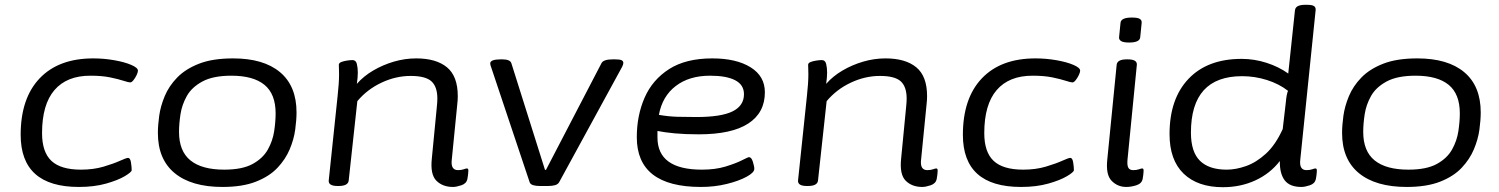

<svg xmlns="http://www.w3.org/2000/svg" viewBox="-20 -772 6239 799"><path d="M308 6Q66 6 66 -211Q66 -363 145 -446Q224 -529 368 -529Q412 -529 455 -521.5Q498 -514 526 -502Q554 -490 554 -478Q554 -471 548.5 -459.5Q543 -448 535.5 -438.5Q528 -429 522 -429Q515 -429 493.5 -436Q472 -443 438 -450Q404 -457 356 -457Q258 -457 206.5 -397Q155 -337 155 -218Q155 -139 194 -102.5Q233 -66 317 -66Q369 -66 411 -78.5Q453 -91 479.5 -103Q506 -115 513 -115Q522 -115 525 -96Q528 -77 528 -64Q528 -56 499.5 -39Q471 -22 421.5 -8Q372 6 308 6Z M906 6Q777 6 707 -51.5Q637 -109 637 -219Q637 -250 642.5 -290Q648 -330 665.5 -372Q683 -414 717.5 -449.5Q752 -485 808.5 -507Q865 -529 950 -529Q1077 -529 1145.5 -471.5Q1214 -414 1214 -304Q1214 -273 1208.5 -232.5Q1203 -192 1185.5 -150.5Q1168 -109 1134.5 -73.5Q1101 -38 1045 -16Q989 6 906 6ZM913 -66Q988 -66 1031 -89.5Q1074 -113 1094.5 -149.5Q1115 -186 1121 -226.5Q1127 -267 1127 -300Q1127 -381 1080.5 -419Q1034 -457 943 -457Q867 -457 822.5 -433Q778 -409 757.5 -372.5Q737 -336 731 -296Q725 -256 725 -223Q725 -143 772.5 -104.5Q820 -66 913 -66Z M1865 6Q1822 6 1796 -20Q1770 -46 1777 -112L1798 -329Q1799 -338 1799.5 -346.5Q1800 -355 1800 -362Q1800 -411 1775.5 -433.5Q1751 -456 1689 -456Q1627 -456 1567.5 -428Q1508 -400 1467 -351L1431 -20Q1428 2 1389 2H1385Q1346 2 1348 -21L1385 -373Q1391 -427 1391 -463Q1391 -477 1390.5 -486Q1390 -495 1390 -502Q1390 -510 1400.5 -514Q1411 -518 1424.5 -520Q1438 -522 1447 -522Q1461 -522 1465 -506Q1469 -490 1469 -470Q1469 -450 1465 -423Q1493 -455 1533 -478.5Q1573 -502 1619 -515.5Q1665 -529 1712 -529Q1795 -529 1840 -492Q1885 -455 1885 -372Q1885 -364 1884.5 -355.5Q1884 -347 1883 -339L1860 -107Q1855 -64 1886 -64Q1900 -64 1909.5 -67.5Q1919 -71 1923 -71Q1929 -71 1929 -63Q1929 -62 1928.5 -53Q1928 -44 1925 -27Q1921 -8 1900 -1Q1879 6 1865 6Z M2226 2Q2210 2 2198.5 -1.5Q2187 -5 2184 -14L2023 -495Q2022 -497 2021 -501Q2020 -505 2020 -508Q2020 -525 2064 -525H2070Q2103 -525 2108 -509L2248 -65H2252L2483 -509Q2491 -525 2530 -525H2539Q2559 -525 2566.5 -521.5Q2574 -518 2574 -510Q2574 -504 2569 -494L2307 -14Q2302 -5 2290 -1.5Q2278 2 2261 2Z M2897 6Q2630 6 2630 -201Q2630 -291 2662.5 -365.5Q2695 -440 2764.5 -484.5Q2834 -529 2944 -529Q3044 -529 3103.5 -492Q3163 -455 3163 -388Q3163 -303 3094 -258Q3025 -213 2888 -213Q2831 -213 2788.5 -217Q2746 -221 2716 -227Q2716 -221 2716 -214.5Q2716 -208 2716 -200Q2716 -66 2901 -66Q2957 -66 2999.5 -79Q3042 -92 3067.5 -105Q3093 -118 3097 -118Q3107 -118 3113 -99Q3119 -80 3119 -69Q3119 -54 3087 -36.5Q3055 -19 3004.5 -6.5Q2954 6 2897 6ZM2878 -285Q2981 -285 3028.5 -308.5Q3076 -332 3076 -380Q3076 -419 3039.5 -438Q3003 -457 2935 -457Q2848 -457 2792 -414Q2736 -371 2722 -294Q2762 -287 2800 -286Q2838 -285 2878 -285Z M3818 6Q3775 6 3749 -20Q3723 -46 3730 -112L3751 -329Q3752 -338 3752.5 -346.5Q3753 -355 3753 -362Q3753 -411 3728.5 -433.5Q3704 -456 3642 -456Q3580 -456 3520.5 -428Q3461 -400 3420 -351L3384 -20Q3381 2 3342 2H3338Q3299 2 3301 -21L3338 -373Q3344 -427 3344 -463Q3344 -477 3343.5 -486Q3343 -495 3343 -502Q3343 -510 3353.5 -514Q3364 -518 3377.5 -520Q3391 -522 3400 -522Q3414 -522 3418 -506Q3422 -490 3422 -470Q3422 -450 3418 -423Q3446 -455 3486 -478.5Q3526 -502 3572 -515.5Q3618 -529 3665 -529Q3748 -529 3793 -492Q3838 -455 3838 -372Q3838 -364 3837.5 -355.5Q3837 -347 3836 -339L3813 -107Q3808 -64 3839 -64Q3853 -64 3862.5 -67.5Q3872 -71 3876 -71Q3882 -71 3882 -63Q3882 -62 3881.5 -53Q3881 -44 3878 -27Q3874 -8 3853 -1Q3832 6 3818 6Z M4229 6Q3987 6 3987 -211Q3987 -363 4066 -446Q4145 -529 4289 -529Q4333 -529 4376 -521.5Q4419 -514 4447 -502Q4475 -490 4475 -478Q4475 -471 4469.5 -459.5Q4464 -448 4456.5 -438.5Q4449 -429 4443 -429Q4436 -429 4414.5 -436Q4393 -443 4359 -450Q4325 -457 4277 -457Q4179 -457 4127.5 -397Q4076 -337 4076 -218Q4076 -139 4115 -102.5Q4154 -66 4238 -66Q4290 -66 4332 -78.5Q4374 -91 4400.5 -103Q4427 -115 4434 -115Q4443 -115 4446 -96Q4449 -77 4449 -64Q4449 -56 4420.5 -39Q4392 -22 4342.5 -8Q4293 6 4229 6Z M4667 6Q4631 6 4606 -19.5Q4581 -45 4588 -109L4627 -503Q4630 -525 4669 -525H4673Q4712 -525 4711 -503L4672 -107Q4670 -84 4675.5 -74Q4681 -64 4696 -64Q4710 -64 4719.5 -67.5Q4729 -71 4733 -71Q4739 -71 4739 -63Q4739 -62 4738.5 -53Q4738 -44 4735 -27Q4731 -8 4709 -1Q4687 6 4667 6ZM4679 -595Q4655 -595 4645.5 -601Q4636 -607 4637 -617L4643 -677Q4645 -699 4690 -699Q4714 -699 4723 -693.5Q4732 -688 4731 -677L4725 -617Q4723 -595 4679 -595Z M5069 7Q4964 7 4905.5 -49.5Q4847 -106 4847 -214Q4847 -361 4926 -444Q5005 -527 5147 -527Q5200 -527 5251 -510.5Q5302 -494 5341 -466L5369 -730Q5371 -742 5382 -747Q5393 -752 5411 -752H5419Q5441 -752 5448.5 -746.5Q5456 -741 5455 -730L5391 -107Q5386 -64 5417 -64Q5431 -64 5440.5 -67.5Q5450 -71 5454 -71Q5460 -71 5460 -63Q5460 -62 5459.5 -53Q5459 -44 5456 -27Q5452 -8 5431 -1Q5410 6 5396 6Q5347 6 5326 -22Q5305 -50 5306 -102Q5266 -50 5204.5 -21.5Q5143 7 5069 7ZM5085 -66Q5123 -66 5165.5 -81Q5208 -96 5248 -132.5Q5288 -169 5318 -235L5331 -347Q5334 -381 5340 -394Q5303 -423 5252.5 -439Q5202 -455 5149 -455Q4936 -455 4936 -220Q4936 -140 4973.5 -103Q5011 -66 5085 -66Z M5834 6Q5705 6 5635 -51.5Q5565 -109 5565 -219Q5565 -250 5570.5 -290Q5576 -330 5593.5 -372Q5611 -414 5645.5 -449.5Q5680 -485 5736.5 -507Q5793 -529 5878 -529Q6005 -529 6073.5 -471.5Q6142 -414 6142 -304Q6142 -273 6136.5 -232.5Q6131 -192 6113.5 -150.5Q6096 -109 6062.5 -73.5Q6029 -38 5973 -16Q5917 6 5834 6ZM5841 -66Q5916 -66 5959 -89.5Q6002 -113 6022.5 -149.5Q6043 -186 6049 -226.5Q6055 -267 6055 -300Q6055 -381 6008.5 -419Q5962 -457 5871 -457Q5795 -457 5750.5 -433Q5706 -409 5685.5 -372.5Q5665 -336 5659 -296Q5653 -256 5653 -223Q5653 -143 5700.5 -104.5Q5748 -66 5841 -66Z"/></svg>

Font: Asap Expanded Expanded Regular
Style: Italic
Weight: 400
Width: 7
Italic angle: -6°
Designer: Pablo Cosgaya
Foundry: Omnibus-Type
Version: Version 3.001; ttfautohint (v1.8.4.7-5d5b)